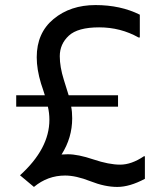

<svg xmlns="http://www.w3.org/2000/svg" viewBox="-20 -728 644 758"><path d="M223 -118 248 -119Q288 -119 349 -98.5Q410 -78 454.5 -78Q499 -78 548 -111H552V-22Q492 10 443 10Q394 10 337 -12.5Q280 -35 237 -35Q168 -35 114 10L59 -36Q175 -141 175 -255Q175 -282 169 -307H44V-352H157Q155 -358 150 -374L142 -398Q125 -454 125 -502Q125 -598 191.5 -653Q258 -708 357 -708Q456 -708 532 -670V-580H527Q456 -620 371.5 -620Q287 -620 251.5 -587Q216 -554 216 -506Q216 -464 232 -413Q248 -362 251 -352H446V-307H261Q265 -287 265 -261Q265 -184 223 -118Z"/></svg>

Font: Varela
Style: Regular
Weight: 400
Designer: Joe Prince
Foundry: Joe Prince
Version: Version 1.000